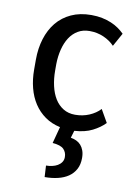

<svg xmlns="http://www.w3.org/2000/svg" viewBox="-88 -595 635 899"><g transform="rotate(10 229.5 -145.5)"><path d="M277.8 -64.9Q314 -64.9 345 -78.1Q376 -91.3 396.5 -113.3L431.2 -52.7Q408.2 -28.8 373 -11Q337.9 6.8 287.6 9.8L277.3 44.4Q292 46.9 304.4 52.7Q316.9 58.6 325.9 68.8Q335 79.1 340.3 93.8Q345.7 108.4 345.7 128.9Q345.7 160.2 333.7 182.4Q321.8 204.6 300.8 219Q279.8 233.4 251 240.2Q222.2 247.1 188.5 247.1L185.5 192.9Q200.2 192.9 214.6 189.7Q229 186.5 240.2 179.9Q251.5 173.3 258.5 163.1Q265.6 152.8 265.6 138.7Q265.6 116.2 251 101.3Q236.3 86.4 197.8 83.5L218.8 4.4Q177.7 -4.4 146.7 -26.4Q115.7 -48.3 94.7 -80.3Q73.7 -112.3 63.2 -153.1Q52.7 -193.8 52.7 -240.2V-287.6Q52.7 -340.8 66.9 -386.7Q81.1 -432.6 108.6 -466.3Q136.2 -500 177.5 -519Q218.8 -538.1 272.9 -538.1Q300.8 -538.1 324.5 -533.2Q348.1 -528.3 367.9 -520Q387.7 -511.7 403.3 -500.7Q418.9 -489.7 431.6 -477.1L396.5 -413.6Q376 -435.5 345 -449.2Q314 -462.9 277.8 -462.9Q246.1 -462.9 222.4 -448.7Q198.7 -434.6 183.1 -410.4Q167.5 -386.2 159.2 -353.3Q150.9 -320.3 150.4 -283.2V-252.4Q150.4 -213.9 158.2 -179.7Q166 -145.5 181.6 -120.1Q197.3 -94.7 221.4 -79.8Q245.6 -64.9 277.8 -64.9Z"/></g></svg>

Font: Ufes Sans
Style: Regular
Weight: 400
Designer: Ricardo Esteves, Filipe Motta, Cassio Ferreira, Ana Quintelato & Breno Mello
Foundry: ProDesignUfes - Ricardo Esteves, Filipe Motta, Cassio Ferreira, Ana Quintelato & Breno Mello (This is a derivative work,
Version: Version 2.0